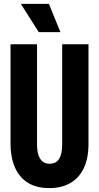

<svg xmlns="http://www.w3.org/2000/svg" viewBox="-20 -956 508 985"><path d="M234 9Q166 9 122 -19Q78 -47 56 -98.5Q34 -150 34 -219V-729H170V-218Q170 -179 178.5 -157Q187 -135 201 -125.5Q215 -116 235 -116Q257 -116 271 -127Q285 -138 292 -160.5Q299 -183 299 -218V-729H434V-219Q434 -143 409.5 -92.5Q385 -42 340 -16.5Q295 9 234 9ZM179 -791 87 -936H231L290 -791Z"/></svg>

Font: Mona Sans Condensed
Style: Bold
Weight: 700
Width: 3
Designer: Deni Anggara
Foundry: GitHub
Version: Version 2.000